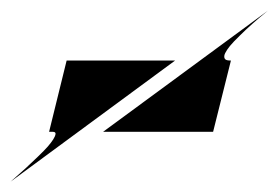

<svg xmlns="http://www.w3.org/2000/svg" viewBox="-43 -486 526 363"><path d="M463.4 -465.8Q431.2 -439.5 410.6 -418.9Q397.5 -406.2 391.6 -398.9Q385.7 -391.6 382.8 -385.7Q379.9 -379.9 381.6 -375.7Q383.3 -371.6 391.6 -371.6H393.6L359.9 -236.8H151.9ZM288.1 -371.6 -22.9 -142.6Q7.3 -168.9 28.3 -189.5Q41 -201.7 47.4 -209Q53.7 -216.3 57.6 -222.4Q61.5 -228.5 62 -232.7Q62.5 -236.8 56.6 -236.8H49.8L83 -371.6Z"/></svg>

Font: Facon
Style: Bold Italic
Weight: 700
Italic angle: -12°
Designer: Google
Version: Version 2.001150; 2014